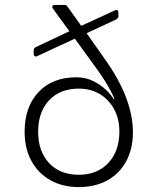

<svg xmlns="http://www.w3.org/2000/svg" viewBox="-20 -750 640 780"><path d="M300 10Q234 10 184.5 -18Q135 -46 107.5 -96.5Q80 -147 80 -215Q80 -316 136.5 -376Q193 -436 290 -436Q327 -436 357 -421.5Q387 -407 409 -386.5Q431 -366 442 -347H445Q441 -361 419.5 -399Q398 -437 358 -491L284 -593L131 -522Q125 -519 121 -521.5Q117 -524 117 -531V-545Q117 -555 126 -559L262 -623L195 -715Q191 -721 193 -725.5Q195 -730 202 -730H241Q250 -730 255 -722L310 -645L447 -708Q453 -711 457 -708.5Q461 -706 461 -699V-685Q461 -676 452 -671L332 -615L401 -517Q463 -431 491.5 -355.5Q520 -280 520 -213Q520 -146 493 -95.5Q466 -45 416.5 -17.5Q367 10 300 10ZM300 -40Q375 -40 420 -88Q465 -136 465 -216Q465 -267 443.5 -306.5Q422 -346 385 -368Q348 -390 300 -390Q224 -390 179.5 -342.5Q135 -295 135 -215Q135 -135 179.5 -87.5Q224 -40 300 -40Z"/></svg>

Font: Pitagon Sans Mono Thin
Style: Regular
Weight: 100
Monospace: yes
Designer: Travis Tran
Foundry: Pitagon
Version: Version 1.001; ttfautohint (v1.8.4.7-5d5b);gftools[0.9.26]